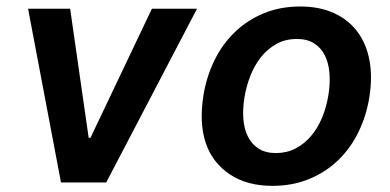

<svg xmlns="http://www.w3.org/2000/svg" viewBox="-20 -573 1224 603"><path d="M68.2 -545.5H200.3L258.5 -140.3H264.2L457 -545.5H598.7L313.6 0H171.5Z M619 -273.8Q628.6 -332.7 653.6 -383.7Q678.6 -434.7 717.5 -472.1Q756.4 -509.6 808.1 -531.1Q859.7 -552.6 922.9 -552.6Q983.3 -552.6 1028.6 -532Q1073.9 -511.4 1102.1 -473.9Q1130.3 -436.4 1140.3 -383.9Q1150.2 -331.3 1139.9 -267Q1130.3 -208.1 1105.3 -157.3Q1080.3 -106.5 1041.4 -69.2Q1002.5 -32 950.6 -10.7Q898.8 10.7 835.9 10.7Q756 10.7 702.1 -25.2Q647 -61.8 626.1 -124.3Q605.1 -186.8 619 -273.8ZM846.6 -92.3Q880.3 -92.3 907.8 -106.5Q935.4 -120.7 956.5 -145.4Q977.6 -170.1 991.5 -203.3Q1005.3 -236.5 1011.4 -274.5Q1017.4 -311.1 1014.7 -343.2Q1012.1 -375.4 1000.2 -399.1Q988.3 -422.9 966.6 -436.8Q945 -450.6 912.6 -450.6Q875.4 -450.6 846.9 -434.3Q818.5 -418 798.3 -391.9Q778.1 -365.8 765.6 -333.1Q753.2 -300.4 747.9 -267.8Q741.8 -231.2 744.3 -199.2Q746.8 -167.3 758.9 -143.5Q771 -119.7 792.6 -106Q814.3 -92.3 846.6 -92.3Z"/></svg>

Font: Inter P Semi Bold
Style: Italic
Weight: 600
Italic angle: 9.39999°
Designer: Rasmus Andersson
Foundry: rsms
Version: Version 3.018;git-588b23468